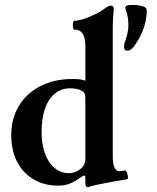

<svg xmlns="http://www.w3.org/2000/svg" viewBox="-20 -748 640 785"><path d="M502 -541Q492 -541 489.5 -545.5Q487 -550 487 -558Q487 -563 488.5 -569.5Q490 -576 493 -583Q498 -598 501.5 -613.5Q505 -629 505 -645Q505 -661 502.5 -677Q500 -693 495 -706Q494 -711 493 -713Q492 -715 492 -717Q492 -722 499 -725Q506 -728 519 -728Q530 -728 544 -726.5Q558 -725 569 -720.5Q580 -716 580 -705Q580 -671 568.5 -636Q557 -601 534 -567Q517 -541 502 -541ZM340 17Q333 17 331 12.5Q329 8 329 -5V-19Q329 -30 324 -30Q321 -30 317.5 -28Q314 -26 310 -23Q287 -6 266 2.5Q245 11 218 11Q161 11 117.5 -14.5Q74 -40 50 -86.5Q26 -133 26 -195Q26 -264 57.5 -315.5Q89 -367 145.5 -396Q202 -425 277 -425Q296 -425 307 -423.5Q318 -422 329 -418V-560Q329 -594 318 -610.5Q307 -627 284 -627Q280 -627 278.5 -636Q277 -645 278.5 -654Q280 -663 284 -663Q300 -663 324 -671Q348 -679 372 -691Q396 -703 412 -716Q424 -725 433 -725Q445 -725 445 -712Q443 -685 442 -669Q441 -653 441 -636V-113Q441 -79 448 -63.5Q455 -48 469 -48Q474 -48 478.5 -49Q483 -50 488 -51Q494 -53 498 -44.5Q502 -36 503 -26Q504 -16 499 -15Q474 -11 443.5 -5.5Q413 0 385.5 5.5Q358 11 340 17ZM262 -40Q289 -40 310 -58Q329 -74 329 -97V-339Q329 -355 327 -362Q325 -369 321 -372Q311 -380 297 -383.5Q283 -387 267 -387Q231 -387 204.5 -365.5Q178 -344 164 -304Q150 -264 150 -209Q150 -158 164 -120Q178 -82 203.5 -61Q229 -40 262 -40Z"/></svg>

Font: Junicode VF
Style: Regular
Weight: 400
Designer: Peter S. Baker
Version: Version 2.213